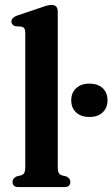

<svg xmlns="http://www.w3.org/2000/svg" viewBox="-20 -763 458 783"><path d="M215.5 -716V-81Q215.5 -65 219.5 -58Q223.5 -51 232 -48L250.5 -43.5Q267 -35.5 267 -21Q267 0 242 0H55.5Q31 0 31 -21Q31 -35.5 47.5 -43.5L66 -48Q75 -51 79 -58Q83 -65 83 -81V-629Q83 -641.5 79.2 -647Q75.5 -652.5 67.5 -654.5L42.5 -656Q26.5 -661.5 26.5 -675Q26.5 -690.5 48.5 -699L146.5 -732Q176.5 -743 189.5 -743Q215.5 -743 215.5 -716ZM344.5 -286Q310.5 -286 290.5 -304.5Q270.5 -323 270.5 -354Q270.5 -384.5 290.5 -403.2Q310.5 -422 344.5 -422Q379 -422 398.8 -403.5Q418.5 -385 418.5 -354Q418.5 -323.5 398.8 -304.8Q379 -286 344.5 -286Z"/></svg>

Font: Fraunces 72pt S050 SemiBold
Style: Regular
Weight: 600
Version: Version 1.000; ttfautohint (v1.8.3)